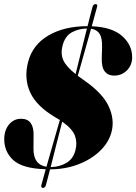

<svg xmlns="http://www.w3.org/2000/svg" viewBox="-22 -824 661 932"><path d="M201 74Q197.5 88 186.5 88Q175.5 88 179 74Q183.5 57.5 188.8 38.2Q194 19 200 -2.5Q88.5 -5.5 43.2 -46.2Q-2 -87 -1.5 -150.5Q-0.5 -193.5 22.5 -220.5Q45.5 -247.5 80 -247.5Q112 -247.5 126.8 -227Q141.5 -206.5 141 -170L140.5 -102Q140 -24.5 203.5 -14.5Q218.5 -68 235.8 -127.8Q253 -187.5 268.5 -241.5Q259.5 -247 250 -252.5Q155.5 -307.5 124.5 -375.5Q93.5 -443.5 114.5 -523.5Q136 -606.5 213 -651.8Q290 -697 403 -697Q409.5 -723 415.5 -746.5Q421.5 -770 427 -790Q431 -804 442 -804Q453 -804 449 -790Q444 -772 437.5 -748Q431 -724 423.5 -696.5Q522 -692.5 570.8 -649.2Q619.5 -606 619.5 -546Q619.5 -508 594 -482.2Q568.5 -456.5 530 -457Q501.5 -457.5 486 -478Q470.5 -498.5 472 -543L473.5 -593Q475 -638 461.8 -659.2Q448.5 -680.5 420 -684.5Q405 -630.5 387.8 -570Q370.5 -509.5 355.5 -456Q368 -446.5 383.5 -436Q476.5 -372 506 -307.2Q535.5 -242.5 519 -182Q505.5 -131.5 462.5 -90.5Q419.5 -49.5 356.8 -25.8Q294 -2 221 -2Q215.5 20 210.2 39.2Q205 58.5 201 74ZM281.5 -602Q271.5 -563.5 285.2 -532.2Q299 -501 345 -464.5Q357.5 -515.5 372 -573.8Q386.5 -632 400 -685.5Q359 -685 326.2 -666.8Q293.5 -648.5 281.5 -602ZM344 -94Q354 -131.5 341.8 -165Q329.5 -198.5 280 -233.5Q266 -179.5 251.2 -121.2Q236.5 -63 224 -13Q266 -13.5 299.5 -32.8Q333 -52 344 -94Z"/></svg>

Font: Fraunces 144pt S000 Black
Style: Italic
Weight: 900
Italic angle: -16°
Version: Version 1.000; ttfautohint (v1.8.3)